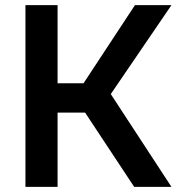

<svg xmlns="http://www.w3.org/2000/svg" viewBox="-20 -727 697 747"><path d="M79 0V-707H204V-403H305L505 -707H647L411 -361L647 0H502L311 -289H204V0Z"/></svg>

Font: Onest SemiBold
Style: Regular
Weight: 600
Designer: Dmitri Voloshin, Andrey Kudryavtsev
Foundry: Dmitri Voloshin, Andrey Kudryavtsev
Version: Version 1.000;gftools[0.9.33]